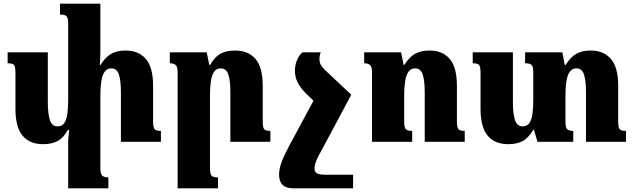

<svg xmlns="http://www.w3.org/2000/svg" viewBox="-20 -780 3485 1056"><path d="M822 -114Q822 -81 829.5 -70.5Q837 -60 865 -60V0H645V-273Q645 -336 634 -370Q623 -404 592 -404Q568 -404 555 -384.5Q542 -365 537 -331.5Q532 -298 532 -258V146Q532 176 542.5 186Q553 196 576 196V256H355V4Q355 -15 357 -32Q359 -49 361 -66H354Q327 -19 294.5 -3Q262 13 218 13Q143 13 104 -34Q65 -81 65 -182V-378Q65 -411 58 -421.5Q51 -432 22 -432V-492H243V-217Q243 -154 254.5 -119.5Q266 -85 296 -85Q322 -85 334.5 -104.5Q347 -124 351 -157.5Q355 -191 355 -233V-650Q355 -680 346.5 -690Q338 -700 310 -700V-760H532V-497Q532 -478 531 -459.5Q530 -441 529 -423H533Q559 -465 590.5 -483.5Q622 -502 671 -502Q742 -502 782 -456Q822 -410 822 -308Z M1467 -60V0H1247V-273Q1247 -336 1236 -370Q1225 -404 1194 -404Q1170 -404 1157 -384.5Q1144 -365 1139.5 -331.5Q1135 -298 1135 -258V146Q1135 175 1143 185.5Q1151 196 1179 196V256H957V-383Q957 -412 946.5 -422Q936 -432 914 -432V-492H1117L1131 -423H1136Q1161 -467 1192.5 -484.5Q1224 -502 1274 -502Q1345 -502 1385 -456Q1425 -410 1425 -308V-114Q1425 -81 1432 -70.5Q1439 -60 1467 -60Z M1744 -492Q1741 -485 1739 -475Q1737 -465 1737 -455Q1737 -439 1743.5 -425Q1750 -411 1780 -383L1912 -259L1749 46Q1732 76 1724 94Q1716 112 1713 123.5Q1710 135 1710 148Q1710 165 1723 173Q1736 181 1770 181H1922V256H1597Q1554 256 1534.5 237Q1515 218 1515 181Q1515 157 1522.5 130.5Q1530 104 1549 64.5Q1568 25 1604 -40L1704 -226L1661 -268Q1631 -298 1616.5 -327.5Q1602 -357 1602 -392Q1602 -418 1612 -445.5Q1622 -473 1643 -492Z M2536 -60V0H2316V-273Q2316 -336 2305 -370Q2294 -404 2263 -404Q2239 -404 2226 -384.5Q2213 -365 2208 -331.5Q2203 -298 2203 -258V-110Q2203 -80 2211.5 -70Q2220 -60 2247 -60V0H2026V-383Q2026 -412 2015.5 -422Q2005 -432 1983 -432V-492H2186L2200 -423H2204Q2230 -465 2261.5 -483.5Q2293 -502 2343 -502Q2414 -502 2453.5 -456Q2493 -410 2493 -308V-114Q2493 -81 2500.5 -70.5Q2508 -60 2536 -60Z M3380 -114Q3380 -81 3387.5 -70.5Q3395 -60 3423 -60V0H3203V-273Q3203 -336 3192 -370Q3181 -404 3150 -404Q3126 -404 3113 -384.5Q3100 -365 3095 -331.5Q3090 -298 3090 -258V-109Q3090 -78 3100 -69Q3110 -60 3133 -60V0H2936L2917 -66H2913Q2885 -19 2852.5 -3Q2820 13 2776 13Q2701 13 2662 -34Q2623 -81 2623 -182V-378Q2623 -411 2616 -421.5Q2609 -432 2580 -432V-492H2801V-217Q2801 -154 2812.5 -119.5Q2824 -85 2854 -85Q2880 -85 2892.5 -104.5Q2905 -124 2909 -157.5Q2913 -191 2913 -233V-382Q2913 -412 2904.5 -422Q2896 -432 2868 -432V-492H3073L3086 -423H3091Q3117 -465 3148.5 -483.5Q3180 -502 3229 -502Q3300 -502 3340 -456Q3380 -410 3380 -308Z"/></svg>

Font: Noto Serif Armenian SemiCondensed Black
Style: Regular
Weight: 900
Width: 4
Designer: Monotype Design Team
Foundry: Monotype Imaging Inc.
Version: Version 2.008; ttfautohint (v1.8.4.7-5d5b)